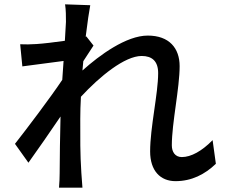

<svg xmlns="http://www.w3.org/2000/svg" viewBox="-20 -821 1040 885"><path d="M284 -720 279 -633C231 -626 179 -620 148 -618C119 -616 98 -616 73 -617L83 -515L273 -540L267 -453C213 -372 104 -228 49 -158L111 -71C153 -129 212 -215 259 -284C256 -173 256 -116 255 -22C255 -6 254 23 252 44H360C358 23 356 -6 355 -24C349 -115 350 -186 350 -273C350 -304 351 -339 353 -375C440 -469 555 -563 633 -563C681 -563 709 -539 709 -484C709 -390 672 -233 672 -123C672 -34 719 14 789 14C863 14 924 -17 975 -66L960 -175C911 -125 861 -97 818 -97C787 -97 772 -121 772 -151C772 -254 808 -415 808 -516C808 -599 760 -657 661 -657C562 -657 439 -567 360 -496L364 -539C380 -564 399 -593 411 -611L378 -653L375 -652C383 -718 391 -771 396 -797L280 -801C284 -774 284 -746 284 -720Z"/></svg>

Font: ChiuKong Gothic CL Medium
Style: Regular
Weight: 500
Designer: Ryoko NISHIZUKA 西塚涼子 (kana, bopomofo & ideographs); Paul D. Hunt (Latin, Greek & Cyrillic); Sandoll Communications 산돌커뮤니
Foundry: Adobe
Version: Version 1.300